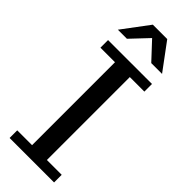

<svg xmlns="http://www.w3.org/2000/svg" viewBox="-290 -917 943 943"><g transform="rotate(45 181.0 -445.5)"><path d="M27 -752 131 -891H231L334 -752H259L175 -842L90 -752ZM27 0V-53H130V-629H29V-682H334V-629H233V-53H336V0Z"/></g></svg>

Font: Montagu Slab 16pt
Style: Regular
Weight: 400
Designer: Florian Karsten
Foundry: Florian Karsten
Version: Version 1.000; ttfautohint (v1.8.3)